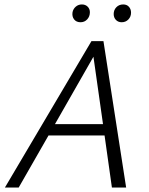

<svg xmlns="http://www.w3.org/2000/svg" viewBox="-20 -843 670 863"><path d="M306 -788Q309 -803 320.5 -813Q332 -823 348 -823Q364 -823 374 -813Q384 -803 384 -788Q384 -769 372 -756Q360 -743 342 -743Q323 -743 313 -756Q303 -769 306 -788ZM569 -786Q569 -768 557 -755.5Q545 -743 527 -743Q511 -743 501 -753.5Q491 -764 491 -780Q491 -798 503 -810.5Q515 -823 534 -823Q550 -823 559.5 -812.5Q569 -802 569 -786ZM445 -658 547 0H483L450 -234H198L64 0H2L391 -658ZM443 -285 400 -588 227 -285Z"/></svg>

Font: Ysabeau Infant Semilight
Style: Italic
Weight: 300
Italic angle: -12°
Designer: Christian Thalmann (Catharsis Fonts)
Version: Version 0.003